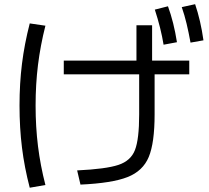

<svg xmlns="http://www.w3.org/2000/svg" viewBox="-20 -838 978 898"><path d="M630.9 -302.7V-490.2H278.3V-554.7H618.2V-719.7H691.4V-554.7H865.2V-490.2H703.1V-302.7Q703.1 -169.9 675.8 -104Q648.4 -38.1 576.4 -9.8Q504.4 18.6 356.4 25.4L340.8 -41Q475.6 -47.4 533.7 -66.7Q591.8 -85.9 611.3 -136.5Q630.9 -187 630.9 -302.7ZM71.3 -344.7Q71.3 -447.8 82.8 -539.8Q94.2 -631.8 119.1 -728.5L192.4 -717.8Q168.9 -625 157.7 -534.4Q146.5 -443.8 146.5 -344.7Q146.5 -244.6 157.7 -154.3Q168.9 -64 192.4 27.3L119.1 40Q94.2 -55.2 82.8 -147.5Q71.3 -239.7 71.3 -344.7ZM704.1 -793 765.6 -808.6Q793 -733.9 807.6 -640.6L745.1 -628.9Q732.4 -706.5 704.1 -793ZM830.1 -804.7 892.6 -818.4Q918.5 -742.2 931.6 -649.4L871.1 -638.7Q862.3 -687 852.8 -726.8Q843.3 -766.6 830.1 -804.7Z"/></svg>

Font: Pretendard
Style: Regular
Weight: 400
Designer: Base glyphs from Inter by Rasmus Andersson; Hangeul glyphs from Noto Sans CJK(Source Han Sans) by Jang Soo-young and Kan
Foundry: Kil Hyung-jin
Version: Version 1.309